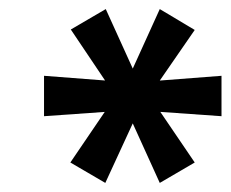

<svg xmlns="http://www.w3.org/2000/svg" viewBox="-20 -739 508 423"><path d="M212 -336 135 -381 222 -509 233 -494 77 -483V-572L233 -560L222 -546L136 -674L213 -719L277 -578H268L332 -719L409 -673L322 -547L312 -560L468 -572V-483L312 -494L322 -509L409 -381L332 -336L268 -477H277Z"/></svg>

Font: Nunito Sans 10pt SemiCondensed
Style: Bold Italic
Weight: 700
Width: 4
Italic angle: -9°
Designer: Vernon Adams
Foundry: Vernon Adams
Version: Version 3.101;gftools[0.9.27]